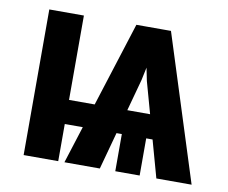

<svg xmlns="http://www.w3.org/2000/svg" viewBox="-64 -607 816 686"><g transform="rotate(10 344.0 -264.0)"><path d="M359.4 -222.2V-134.8H97.2V-222.2ZM430.2 -336.9 338.4 0H210L377.9 -528.3H470.7ZM543.5 0 449.7 -336.9 410.6 -528.3H503.4L671.4 0ZM590.8 -222.2V-134.8H294.4V-222.2ZM482.9 -183.6V0H394.5V-183.6ZM187.5 -528.3V0H62V-528.3Z"/></g></svg>

Font: Roboto Condensed SemiBold
Style: Regular
Weight: 600
Designer: Christian Robertson
Foundry: Google
Version: Version 3.008; 2023